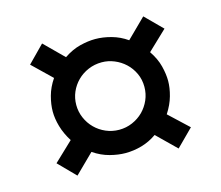

<svg xmlns="http://www.w3.org/2000/svg" viewBox="-76 -654 777 675"><g transform="rotate(-15 312.5 -316.5)"><path d="M127.9 -76.2 67.9 -137.2 137.2 -203.1Q118.7 -232.4 110.4 -261.5Q102.1 -290.5 102.1 -315.9Q102.1 -341.8 110.1 -371.6Q118.2 -401.4 137.2 -429.2L67.9 -496.1L127.9 -557.1L196.8 -488.8Q226.1 -508.8 256.1 -516.4Q286.1 -523.9 312 -523.9Q339.8 -523.9 370.1 -515.6Q400.4 -507.3 426.8 -488.8L496.1 -557.1L557.1 -496.1L486.8 -429.2Q507.3 -398.9 514.6 -369.6Q522 -340.3 522 -315.9Q522 -290.5 513.9 -261.5Q505.9 -232.4 486.8 -203.1L557.1 -137.2L496.1 -76.2L426.8 -144Q401.4 -126 371.8 -117.4Q342.3 -108.9 312 -108.9Q286.1 -108.9 255.9 -116.7Q225.6 -124.5 196.8 -144ZM436 -316.9Q436 -343.8 425.5 -366.2Q415 -388.7 397.7 -404.8Q380.4 -420.9 358.4 -429.9Q336.4 -439 313 -439Q286.6 -439 263.7 -429.2Q240.7 -419.4 223.9 -402.6Q207 -385.7 197.5 -363.8Q188 -341.8 188 -316.9Q188 -292 197.8 -269.5Q207.5 -247.1 224.4 -230.2Q241.2 -213.4 263.9 -203.6Q286.6 -193.8 312 -193.8Q337.4 -193.8 360.1 -203.6Q382.8 -213.4 399.7 -230.2Q416.5 -247.1 426.3 -269.5Q436 -292 436 -316.9Z"/></g></svg>

Font: Lorenzo Sans
Style: Bold Italic
Weight: 700
Italic angle: -12°
Foundry: Intel Corporation
Version: Version 1.00; ttfautohint (v1.5)